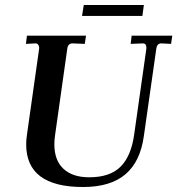

<svg xmlns="http://www.w3.org/2000/svg" viewBox="-20 -740 711 770"><path d="M85 -161Q85 -179 88 -199L137 -545V-549Q137 -556 133 -561Q129 -566 123 -566L84 -564L88 -597H325L320 -564L271 -566Q253 -566 250 -546L201 -199Q198 -179 198 -161Q198 -97 234.5 -63Q271 -29 338 -29Q421 -29 463.5 -71.5Q506 -114 518 -200L567 -545V-549Q567 -566 553 -566L504 -564L508 -597H671L666 -564L627 -566Q610 -566 607 -546L557 -195Q543 -92 483 -41Q423 10 313 10Q85 10 85 -161ZM557 -720 551 -676H309L316 -720Z"/></svg>

Font: Unna Medium
Style: Italic
Weight: 500
Italic angle: -8.05°
Designer: Jorge de Buen Unna
Foundry: Omnibus-Type
Version: Version 2.008